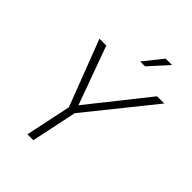

<svg xmlns="http://www.w3.org/2000/svg" viewBox="-255 -1028 1150 1150"><g transform="rotate(45 320.5 -453.0)"><path d="M361 -786H402L511 -906H457ZM192 0H242L303 -290L641 -710H580L285 -339L150 -710H92L253 -290Z"/></g></svg>

Font: Geist ExtraLight
Style: Italic
Weight: 200
Italic angle: -12°
Designer: Basement.studio, Andrés Briganti, Mateo Zaragoza
Foundry: Basement.studio, Vercel, Andrés Briganti, Guido Ferreyra, Mateo Zaragoza
Version: Version 1.500